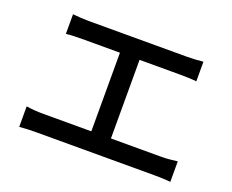

<svg xmlns="http://www.w3.org/2000/svg" viewBox="-106 -858 1213 1003"><g transform="rotate(20 500.0 -356.5)"><path d="M833 -139H551V-576H778C807 -576 840 -575 868 -572V-681C841 -678 809 -676 778 -676H231C208 -676 170 -678 143 -681V-572C168 -575 208 -576 231 -576H442V-139H173C144 -139 111 -141 80 -146V-32C112 -35 144 -36 173 -36H833C854 -36 893 -35 920 -32V-146C893 -143 865 -139 833 -139Z"/></g></svg>

Font: Spoqa Han Sans Neo Medium
Style: Regular
Weight: 500
Designer: [Spoqa Han Sans Neo] Dong-huui Kim ___ Younghwa Kang ___ Yujin Lee ___ [Noto Sans] Ryoko NISHIZUKA ____ (kana & ideograp
Foundry: Spoqa (http://www.spoqa-han-sans.com)
Version: Version 1.100;hotconv 1.0.109;makeotfexe 2.5.65596